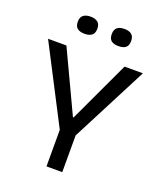

<svg xmlns="http://www.w3.org/2000/svg" viewBox="-154 -953 887 1052"><g transform="rotate(20 289.5 -427.0)"><path d="M244 0V-213L13 -660H120L288 -303H292L459 -660H566L336 -214V0ZM389 -754Q361 -754 346.5 -765.5Q332 -777 332 -804Q332 -830 346.5 -842Q361 -854 389 -854Q416 -854 430.5 -842Q445 -830 445 -804Q445 -777 430.5 -765.5Q416 -754 389 -754ZM191 -754Q164 -754 149 -765.5Q134 -777 134 -804Q134 -830 149 -842Q164 -854 191 -854Q218 -854 233 -842Q248 -830 248 -804Q248 -777 233 -765.5Q218 -754 191 -754Z"/></g></svg>

Font: Bricolage Grotesque 16pt
Style: Regular
Weight: 400
Version: Version 1.001;gftools[0.9.33.dev8+g029e19f]